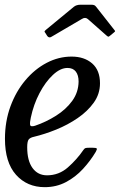

<svg xmlns="http://www.w3.org/2000/svg" viewBox="-28 -764 496 794"><path d="M-7.5 -190Q-7.5 -262 15.2 -324Q38 -386 77 -432.2Q116 -478.5 165.2 -504.2Q214.5 -530 268 -530Q320.5 -530 353 -501.8Q385.5 -473.5 385.5 -419.5Q385.5 -375.5 359.8 -339.5Q334 -303.5 293 -275.5Q252 -247.5 204.5 -228.2Q157 -209 113 -198.5Q96.5 -195 90.5 -187Q84.5 -179 84.5 -155Q84.5 -99.5 106.5 -69.2Q128.5 -39 166.5 -39Q215.5 -39 252.8 -71.8Q290 -104.5 317 -144Q321 -150 325.2 -151.5Q329.5 -153 340.5 -153H355Q369 -153 371.8 -150.2Q374.5 -147.5 368 -136Q346 -99 315.2 -65.5Q284.5 -32 244.8 -11Q205 10 157 10Q84 10 38.2 -41.2Q-7.5 -92.5 -7.5 -190ZM117 -244Q162.5 -259.5 203.8 -285.5Q245 -311.5 270.8 -347Q296.5 -382.5 297 -427Q297 -453 285.5 -468Q274 -483 251 -483Q221.5 -483 190.8 -454.2Q160 -425.5 135.5 -379Q111 -332.5 99.5 -278Q95 -258 96.5 -248Q98 -238 117 -244ZM167.5 -615 160 -627Q155.5 -632.5 156.2 -634.5Q157 -636.5 163.5 -642L277.5 -736Q288 -744.5 305.5 -744.5H348Q358 -744.5 362 -742.5Q366 -740.5 369.5 -736L445 -640Q448 -636.5 448 -635Q448 -633.5 443 -629.5L428.5 -617.5Q422 -612 420 -612.2Q418 -612.5 412.5 -617L335.5 -685Q324.5 -694.5 310.5 -685.5L185 -612Q175 -605.5 167.5 -615Z"/></svg>

Font: Besley* Narrow
Style: Italic
Weight: 400
Width: 4
Italic angle: -13°
Designer: Owen Earl
Foundry: indestructible type*
Version: Version 3.000; ttfautohint (v1.8.3)